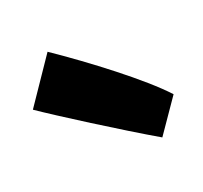

<svg xmlns="http://www.w3.org/2000/svg" viewBox="-193 -840 320 303"><g transform="rotate(-20 -33.5 -688.5)"><path d="M75 -652C42 -688 -33 -745 -89 -783L-142 -705C-113 -685 -20 -626 35 -594Z"/></g></svg>

Font: FilmFarsi Display
Style: Regular
Weight: 400
Designer: Borna Izadpanah
Foundry: Borna Izadpanah
Version: Version 1.000;PS 001.000;hotconv 1.0.88;makeotf.lib2.5.64775